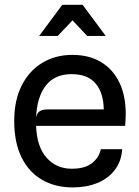

<svg xmlns="http://www.w3.org/2000/svg" viewBox="-20 -790 590 817"><path d="M289.5 7.5Q215 7.5 158.8 -25Q102.5 -57.5 71.5 -120.8Q40.5 -184 40.5 -275.5Q40.5 -363.5 72.5 -426.5Q104.5 -489.5 160.5 -523Q216.5 -556.5 288 -556.5Q359 -556.5 409.8 -526Q460.5 -495.5 488 -438.8Q515.5 -382 515 -303Q515 -287 514 -276.5Q513 -266 512.5 -254.5H133.5Q137 -164.5 178.8 -118.2Q220.5 -72 285.5 -72Q340.5 -72 370.8 -95.2Q401 -118.5 409 -155H500Q496.5 -103 468.2 -66.5Q440 -30 394 -11.2Q348 7.5 289.5 7.5ZM183 -324.5H421.5Q420.5 -394.5 387 -434.5Q353.5 -474.5 284.5 -474.5Q212 -474.5 174.5 -425.2Q137 -376 133.5 -289.5Q137.5 -310 149.8 -317.2Q162 -324.5 183 -324.5ZM146.5 -637 245 -769.5H331.5L430 -637H351L288.5 -703.5L225.5 -637Z"/></svg>

Font: Spline Sans
Style: Regular
Weight: 400
Designer: Eben Sorkin, Mirko Velimirovic
Foundry: Sorkin Type
Version: Version 1.001